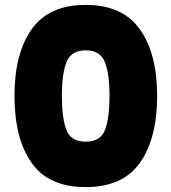

<svg xmlns="http://www.w3.org/2000/svg" viewBox="-20 -766 697 782"><path d="M39 -376Q39 -548 109 -647Q179 -746 329 -746Q479 -746 549.5 -647Q620 -548 620 -376Q620 -202 550 -103Q480 -4 329 -4Q178 -4 108.5 -103Q39 -202 39 -376ZM426 -376Q426 -466 407 -513.5Q388 -561 329 -561Q270 -561 251 -513.5Q232 -466 232 -376Q232 -284 250.5 -236.5Q269 -189 329 -189Q389 -189 407.5 -236.5Q426 -284 426 -376Z"/></svg>

Font: DVN-Poppins ExtBd
Style: Regular
Weight: 800
Designer: Ninad Kale (Devanagari), Jonny Pinhorn (Latin)
Foundry: Indian Type Foundry
Version: 4.004